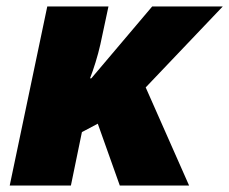

<svg xmlns="http://www.w3.org/2000/svg" viewBox="-20 -573 708 593"><path d="M10 0H199L233 -165L282 -191L350 0H564L430 -303L668 -553H450L262 -331H258C269 -359 282 -400 290 -436L315 -553H126Z"/></svg>

Font: Noto Sans Black
Style: Italic
Weight: 900
Italic angle: -12°
Designer: Monotype Design Team
Foundry: Monotype Imaging Inc.
Version: Version 2.013